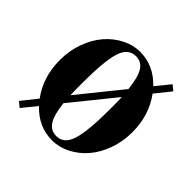

<svg xmlns="http://www.w3.org/2000/svg" viewBox="-131 -620 765 765"><g transform="rotate(45 252.0 -237.0)"><path d="M48 -6 70 12 119 -48C157 -8 201.3 12 252 12C278.7 12 304.3 5.7 329 -7C353.7 -19.7 375.3 -36.8 394 -58.5C412.7 -80.2 427.7 -106.5 439 -137.5C450.3 -168.5 456 -201.7 456 -237C456 -301 438.7 -356.3 404 -403L456 -468L434 -486L385 -426C347 -466 302.7 -486 252 -486C225.3 -486 199.7 -479.7 175 -467C150.3 -454.3 128.7 -437.2 110 -415.5C91.3 -393.8 76.3 -367.5 65 -336.5C53.7 -305.5 48 -272.3 48 -237C48 -173 65.3 -117.7 100 -71ZM180 -125 327 -307C327.7 -293 328 -269.7 328 -237C328 -157.7 322.7 -100.3 312 -65C301.3 -29.7 281.3 -12 252 -12C230.7 -12 214.3 -21.2 203 -39.5C191.7 -57.8 184 -86.3 180 -125ZM176 -237C176 -317 181.3 -374.5 192 -409.5C202.7 -444.5 222.7 -462 252 -462C273.3 -462 289.5 -452.8 300.5 -434.5C311.5 -416.2 319 -387.3 323 -348L177 -167C176.3 -181 176 -204.3 176 -237Z"/></g></svg>

Font: Km Standard TT
Style: Bold
Weight: 700
Designer: Alexey Kryukov <alexios@thessalonica.org.ru>
Version: Version 2.0.2